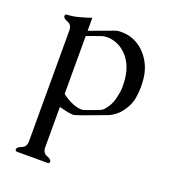

<svg xmlns="http://www.w3.org/2000/svg" viewBox="-140 -586 864 976"><g transform="rotate(20 292.0 -98.5)"><path d="M542 -278.8Q543.9 -258.8 543.9 -236.1Q543.9 -213.4 539.1 -180.7Q534.2 -147.9 514.6 -116.5Q495.1 -85 474.6 -69.6Q454.1 -54.2 440.9 -48.8Q355.5 -16.6 315.4 -2.2Q275.4 12.2 267.6 12.2H265.6Q236.8 10.7 191.4 -2.4V215.3Q191.4 246.6 215.8 255.4Q240.2 264.2 240.2 276.9Q240.2 286.6 230.5 286.6H64.9Q54.7 286.6 54.7 276.9Q54.7 264.2 79.1 255.4Q103.5 246.6 103.5 215.3V-383.8Q103.5 -414.6 79.1 -423.3Q54.7 -432.1 54.7 -444.8Q54.7 -455.1 64.9 -455.1Q97.2 -456.5 128.7 -465.1Q160.2 -473.6 191.4 -484.4V-414.1L319.8 -461.4Q334 -466.3 341.8 -466.8Q349.6 -467.3 354.5 -467Q359.4 -466.8 365.2 -466.8Q434.1 -463.9 484.9 -410.2Q534.7 -356 542 -278.8ZM299.3 -27.3Q307.1 -27.3 321 -32.5Q335 -37.6 352.3 -43.9Q369.6 -50.3 384 -55.7Q398.4 -61 407.2 -69.8Q436.5 -101.6 446 -141.8Q455.6 -182.1 455.6 -205.1Q455.6 -228 454.6 -238.8Q449.2 -308.6 416.3 -353.3Q383.3 -397.9 334.5 -412.1Q314.9 -417.5 302.5 -417.5Q290 -417.5 281.7 -416.5Q273.4 -415.5 261.2 -411.1Q249 -406.7 228.3 -399.2Q207.5 -391.6 191.4 -385.7V-73.2Q211.9 -55.7 241.9 -41.7Q272 -27.8 296.4 -27.3Z"/></g></svg>

Font: Caudex
Style: Regular
Weight: 400
Version: Version 1.04